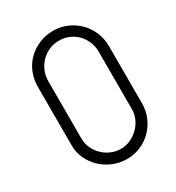

<svg xmlns="http://www.w3.org/2000/svg" viewBox="-174 -830 860 937"><g transform="rotate(-30 256.5 -361.5)"><path d="M66 -522Q66 -564 80.5 -600.5Q95 -637 122 -664Q149 -691 186 -707Q223 -723 268 -723Q309 -723 345 -707Q381 -691 408 -664Q435 -637 450.5 -600Q466 -563 466 -521V-199Q466 -158 450.5 -121.5Q435 -85 408 -58Q381 -31 345 -15.5Q309 0 268 0Q227 0 190 -15.5Q153 -31 125.5 -57.5Q98 -84 82 -118.5Q66 -153 66 -192ZM124 -197Q124 -169 136 -143.5Q148 -118 167.5 -99Q187 -80 213 -69Q239 -58 267 -58Q295 -58 320.5 -69.5Q346 -81 365.5 -100Q385 -119 397 -144.5Q409 -170 409 -198V-522Q409 -553 398 -579.5Q387 -606 368 -625.5Q349 -645 323 -656Q297 -667 267 -667Q237 -667 211 -655.5Q185 -644 165.5 -624Q146 -604 135 -577.5Q124 -551 124 -522Z"/></g></svg>

Font: VDS
Style: Thin
Weight: 100
Width: 0
Designer: artmaker
Foundry: artmaker
Version: Version 1.000 2012 initial release